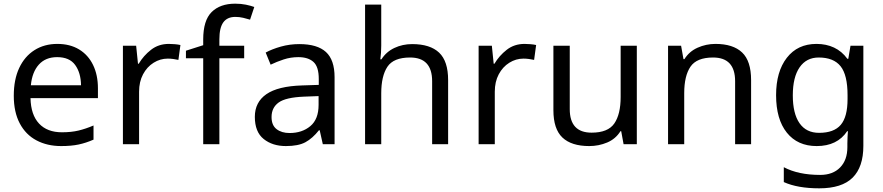

<svg xmlns="http://www.w3.org/2000/svg" viewBox="-20 -785 4804 1045"><path d="M292 -546Q361 -546 410.5 -516Q460 -486 486.5 -431.5Q513 -377 513 -304V-251H146Q148 -160 192.5 -112.5Q237 -65 317 -65Q368 -65 407.5 -74.5Q447 -84 489 -102V-25Q448 -7 408 1.5Q368 10 313 10Q237 10 178.5 -21Q120 -52 87.5 -113.5Q55 -175 55 -264Q55 -352 84.5 -415Q114 -478 167.5 -512Q221 -546 292 -546ZM291 -474Q228 -474 191.5 -433.5Q155 -393 148 -321H421Q420 -389 389 -431.5Q358 -474 291 -474Z M899 -546Q914 -546 931.5 -544.5Q949 -543 962 -540L951 -459Q938 -462 922.5 -464Q907 -466 893 -466Q852 -466 816 -443.5Q780 -421 758.5 -380.5Q737 -340 737 -286V0H649V-536H721L731 -438H735Q761 -482 802 -514Q843 -546 899 -546Z M1309 -468H1174V0H1086V-468H992V-509L1086 -539V-570Q1086 -674 1132 -719.5Q1178 -765 1260 -765Q1292 -765 1318.5 -759.5Q1345 -754 1364 -747L1341 -678Q1325 -683 1304 -688Q1283 -693 1261 -693Q1217 -693 1195.5 -663.5Q1174 -634 1174 -571V-536H1309Z M1609 -545Q1707 -545 1754 -502Q1801 -459 1801 -365V0H1737L1720 -76H1716Q1681 -32 1642.5 -11Q1604 10 1536 10Q1463 10 1415 -28.5Q1367 -67 1367 -149Q1367 -229 1430 -272.5Q1493 -316 1624 -320L1715 -323V-355Q1715 -422 1686 -448Q1657 -474 1604 -474Q1562 -474 1524 -461.5Q1486 -449 1453 -433L1426 -499Q1461 -518 1509 -531.5Q1557 -545 1609 -545ZM1635 -259Q1535 -255 1496.5 -227Q1458 -199 1458 -148Q1458 -103 1485.5 -82Q1513 -61 1556 -61Q1624 -61 1669 -98.5Q1714 -136 1714 -214V-262Z M2055 -537Q2055 -497 2050 -462H2056Q2082 -503 2126.5 -524Q2171 -545 2223 -545Q2321 -545 2370 -498.5Q2419 -452 2419 -349V0H2332V-343Q2332 -472 2212 -472Q2122 -472 2088.5 -421.5Q2055 -371 2055 -277V0H1967V-760H2055Z M2835 -546Q2850 -546 2867.5 -544.5Q2885 -543 2898 -540L2887 -459Q2874 -462 2858.5 -464Q2843 -466 2829 -466Q2788 -466 2752 -443.5Q2716 -421 2694.5 -380.5Q2673 -340 2673 -286V0H2585V-536H2657L2667 -438H2671Q2697 -482 2738 -514Q2779 -546 2835 -546Z M3446 -536V0H3374L3361 -71H3357Q3331 -29 3285 -9.5Q3239 10 3187 10Q3090 10 3041 -36.5Q2992 -83 2992 -185V-536H3081V-191Q3081 -63 3200 -63Q3289 -63 3323.5 -113Q3358 -163 3358 -257V-536Z M3874 -546Q3970 -546 4019 -499.5Q4068 -453 4068 -349V0H3981V-343Q3981 -472 3861 -472Q3772 -472 3738 -422Q3704 -372 3704 -278V0H3616V-536H3687L3700 -463H3705Q3731 -505 3777 -525.5Q3823 -546 3874 -546Z M4424 -546Q4477 -546 4519.5 -526Q4562 -506 4592 -465H4597L4609 -536H4679V9Q4679 124 4620.5 182Q4562 240 4439 240Q4321 240 4246 206V125Q4325 167 4444 167Q4513 167 4552.5 126.5Q4592 86 4592 16V-5Q4592 -17 4593 -39.5Q4594 -62 4595 -71H4591Q4537 10 4425 10Q4321 10 4262.5 -63Q4204 -136 4204 -267Q4204 -395 4262.5 -470.5Q4321 -546 4424 -546ZM4436 -472Q4369 -472 4332 -418.5Q4295 -365 4295 -266Q4295 -167 4331.5 -114.5Q4368 -62 4438 -62Q4519 -62 4556 -105.5Q4593 -149 4593 -246V-267Q4593 -377 4555 -424.5Q4517 -472 4436 -472Z"/></svg>

Font: Noto Sans Warang Citi
Style: Regular
Weight: 400
Designer: Mangu Purty
Foundry: Mangu Purty
Version: Version 3.002; ttfautohint (v1.8.4.7-5d5b)